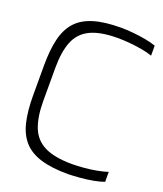

<svg xmlns="http://www.w3.org/2000/svg" viewBox="-155 -953 902 1064"><g transform="rotate(20 295.5 -420.5)"><path d="M106.7 -323.7Q106.7 -229.2 130.8 -168.3Q154.8 -107.5 213.3 -78.3Q271.8 -49.2 374.7 -48.8Q407.8 -48.8 447.2 -52.3Q486.5 -55.8 522.7 -62.8Q558.8 -69.8 582.2 -77.8V-19.2Q556.2 -9.7 519.4 -2.9Q482.7 3.8 444.2 7Q405.7 10.2 374.7 11Q277 11 212.7 -8.7Q148.3 -28.3 111.3 -69.7Q74.3 -111 58.8 -176.2Q43.3 -241.3 43.3 -331.5V-509.8Q43.3 -600.8 58.8 -665.6Q74.3 -730.3 111.3 -771.6Q148.3 -812.8 212.7 -832.5Q277 -852.2 374.7 -852.2Q405.7 -852.2 444.2 -848.6Q482.7 -845 519.4 -838.3Q556.2 -831.7 582.2 -822V-763.2Q558.8 -772 522.7 -778.6Q486.5 -785.2 447.2 -788.8Q407.8 -792.3 374.7 -792.2Q271.8 -791.8 213.3 -762.8Q154.8 -733.7 130.8 -673.4Q106.7 -613.2 106.7 -517.7Z"/></g></svg>

Font: Matangi Light
Style: Regular
Weight: 300
Designer: Prashant Pant
Foundry: The Graphic Ant
Version: Version 3.002